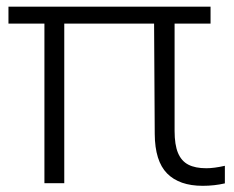

<svg xmlns="http://www.w3.org/2000/svg" viewBox="-20 -562 718 590"><path d="M671 -52.5V1.5Q638.5 9 603 9Q531 9 493.5 -29Q456 -67 455.5 -150.5L453.5 -489.5H177.5V1H116.5V-489.5H6V-541.5H627V-489.5H516.5V-160Q516.5 -117 527 -92Q537.5 -67 558.8 -56Q580 -45 614 -45Q637.5 -45 671 -52.5Z"/></svg>

Font: Encode Sans Semi Expanded Light
Style: Regular
Weight: 300
Width: 6
Designer: Multiple Designers
Foundry: Impallari Type
Version: Version 2.000